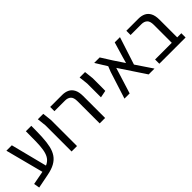

<svg xmlns="http://www.w3.org/2000/svg" viewBox="142 -1414 2301 2301"><g transform="rotate(-45 1292.0 -264.0)"><path d="M35 31 22 -42 212 -78Q269 -89 304.5 -111Q340 -133 359.5 -169Q379 -205 387.5 -258Q396 -311 397.5 -385.5Q399 -460 399 -559H491Q491 -453 487 -370.5Q483 -288 469 -226Q455 -164 425 -120Q395 -76 343.5 -47.5Q292 -19 213 -4ZM197 -68 69 -559H161L286 -68Z M615 0V-442L602 -559H694L707 -442V0Z M1091 0V-376Q1091 -438 1064 -462.5Q1037 -487 992 -487H811V-559H1014Q1064 -559 1102 -540.5Q1140 -522 1161.5 -481Q1183 -440 1183 -372V0Z M1323 -210V-291V-442L1310 -559H1402L1415 -442V-291L1414 -228Z M2020 0H1921L1702 -330L1599 0H1511L1621 -344L1648 -412L1557 -559H1650L1737 -421L1826 -288L1850 -373L1905 -559H1994L1880 -208Z M2385 0V-376Q2385 -438 2358 -462.5Q2331 -487 2286 -487H2102V-559H2308Q2358 -559 2396 -540.5Q2434 -522 2455.5 -481Q2477 -440 2477 -372V0ZM2102 0V-72H2547V0Z"/></g></svg>

Font: Assistant Medium
Style: Regular
Weight: 500
Designer: Hebrew By Ben Nathan, Latin by Paul Hunt
Version: Version 3.000